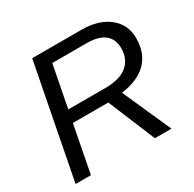

<svg xmlns="http://www.w3.org/2000/svg" viewBox="-151 -850 1024 1011"><g transform="rotate(-30 361.0 -344.0)"><path d="M513.2 0 394.5 -285.6H179.2L124 0H30.8L164.1 -688H462.9Q567.4 -688 629.4 -638.2Q691.4 -588.4 691.4 -507.3Q691.4 -415.5 638.7 -361.8Q585.9 -308.1 482.9 -293.9L613.8 0ZM418.5 -359.4Q506.8 -359.4 551.8 -396.2Q596.7 -433.1 596.7 -500Q596.7 -554.7 560.3 -584Q523.9 -613.3 451.7 -613.3H243.2L193.8 -359.4Z"/></g></svg>

Font: Liberation Sans
Style: Italic
Weight: 400
Italic angle: -12°
Designer: Steve Matteson
Foundry: Ascender Corporation
Version: Version 2.1.5